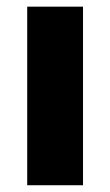

<svg xmlns="http://www.w3.org/2000/svg" viewBox="-20 -548 325 568"><path d="M225.6 -528.3V0H60.5V-528.3Z"/></svg>

Font: Vazirmatn UI Black
Style: Regular
Weight: 900
Designer: Saber Rastikerdar
Foundry: Saber Rastikerdar
Version: Version 33.003